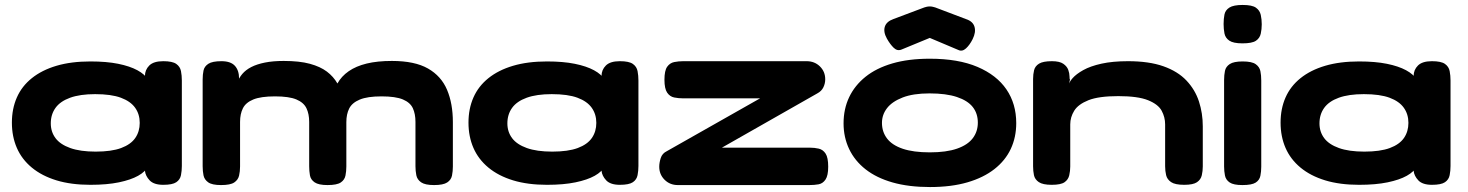

<svg xmlns="http://www.w3.org/2000/svg" viewBox="-20 -738 5924 775"><path d="M639 8Q601 8 584 -10Q567 -28 565 -49L578 -67Q567 -45 537.5 -28.5Q508 -12 460 -2Q412 8 345 8Q267 8 208 -10Q149 -28 108.5 -61.5Q68 -95 48 -141Q28 -187 28 -243Q28 -299 48 -344.5Q68 -390 108.5 -422.5Q149 -455 208 -472.5Q267 -490 345 -490Q410 -490 457 -480.5Q504 -471 534.5 -454.5Q565 -438 578 -416L565 -431Q565 -456 582.5 -473.5Q600 -491 639 -491Q676 -491 691.5 -480Q707 -469 710.5 -451Q714 -433 714 -413V-68Q714 -49 710.5 -31Q707 -13 691.5 -2.5Q676 8 639 8ZM366 -126Q430 -126 469 -140.5Q508 -155 526 -181Q544 -207 544 -242Q544 -277 525.5 -303Q507 -329 468 -343.5Q429 -358 364 -358Q303 -358 263 -343.5Q223 -329 204 -302.5Q185 -276 185 -240Q185 -206 204 -180.5Q223 -155 263.5 -140.5Q304 -126 366 -126Z M872 9Q836 9 820.5 -2Q805 -13 801.5 -30Q798 -47 798 -67V-417Q798 -437 801.5 -453.5Q805 -470 821 -480.5Q837 -491 874 -491Q911 -491 928 -472.5Q945 -454 945 -421L938 -404Q944 -423 958 -439.5Q972 -456 994.5 -467.5Q1017 -479 1049.5 -485.5Q1082 -492 1125 -492Q1189 -492 1231 -480.5Q1273 -469 1299.5 -449Q1326 -429 1342 -401Q1358 -430 1387.5 -450.5Q1417 -471 1460 -481.5Q1503 -492 1562 -492Q1654 -492 1707.5 -461.5Q1761 -431 1784.5 -375.5Q1808 -320 1808 -245V-66Q1808 -47 1804.5 -29.5Q1801 -12 1785 -1.5Q1769 9 1732 9Q1696 9 1680 -2Q1664 -13 1660.5 -30.5Q1657 -48 1657 -67V-246Q1657 -278 1646.5 -301Q1636 -324 1606.5 -336.5Q1577 -349 1520 -349Q1463 -349 1432 -336Q1401 -323 1389.5 -300Q1378 -277 1378 -245V-66Q1378 -47 1374.5 -29.5Q1371 -12 1355.5 -1.5Q1340 9 1302 9Q1266 9 1250 -2Q1234 -13 1231 -30.5Q1228 -48 1228 -67V-246Q1228 -278 1217 -301Q1206 -324 1176.5 -336.5Q1147 -349 1090 -349Q1033 -349 1002.5 -336.5Q972 -324 960.5 -301Q949 -278 949 -246V-66Q949 -46 945 -29Q941 -12 925.5 -1.5Q910 9 872 9Z M2482 8Q2444 8 2427 -10Q2410 -28 2408 -49L2421 -67Q2410 -45 2380.5 -28.5Q2351 -12 2303 -2Q2255 8 2188 8Q2110 8 2051 -10Q1992 -28 1951.5 -61.5Q1911 -95 1891 -141Q1871 -187 1871 -243Q1871 -299 1891 -344.5Q1911 -390 1951.5 -422.5Q1992 -455 2051 -472.5Q2110 -490 2188 -490Q2253 -490 2300 -480.5Q2347 -471 2377.5 -454.5Q2408 -438 2421 -416L2408 -431Q2408 -456 2425.5 -473.5Q2443 -491 2482 -491Q2519 -491 2534.5 -480Q2550 -469 2553.5 -451Q2557 -433 2557 -413V-68Q2557 -49 2553.5 -31Q2550 -13 2534.5 -2.5Q2519 8 2482 8ZM2209 -126Q2273 -126 2312 -140.5Q2351 -155 2369 -181Q2387 -207 2387 -242Q2387 -277 2368.5 -303Q2350 -329 2311 -343.5Q2272 -358 2207 -358Q2146 -358 2106 -343.5Q2066 -329 2047 -302.5Q2028 -276 2028 -240Q2028 -206 2047 -180.5Q2066 -155 2106.5 -140.5Q2147 -126 2209 -126Z M2716 9Q2684 9 2662.5 -12.5Q2641 -34 2641 -65Q2641 -81 2647 -100Q2653 -119 2672 -128L3048 -341H2738Q2719 -341 2701.5 -344.5Q2684 -348 2673 -364Q2662 -380 2662 -416Q2662 -453 2673 -468.5Q2684 -484 2701.5 -487.5Q2719 -491 2738 -491H3236Q3268 -491 3289.5 -470Q3311 -449 3311 -418Q3311 -401 3303.5 -385.5Q3296 -370 3279 -361L2894 -142H3248Q3268 -142 3285 -138Q3302 -134 3312.5 -118Q3323 -102 3323 -65Q3323 -29 3312 -13Q3301 3 3284 6Q3267 9 3247 9Z M3734 17Q3648 17 3583 -1.5Q3518 -20 3474 -54.5Q3430 -89 3407.5 -136.5Q3385 -184 3385 -240Q3385 -298 3407.5 -345.5Q3430 -393 3473.5 -428Q3517 -463 3582 -482Q3647 -501 3733 -501Q3848 -501 3925.5 -468Q4003 -435 4042.5 -377Q4082 -319 4082 -241Q4082 -184 4060 -137Q4038 -90 3994 -55.5Q3950 -21 3885 -2Q3820 17 3734 17ZM3733 -123Q3800 -123 3843 -138Q3886 -153 3906.5 -180Q3927 -207 3927 -243Q3927 -280 3906.5 -306Q3886 -332 3842.5 -346.5Q3799 -361 3732 -361Q3666 -361 3623.5 -344.5Q3581 -328 3560.5 -301.5Q3540 -275 3540 -242Q3540 -206 3560.5 -179Q3581 -152 3624 -137.5Q3667 -123 3733 -123ZM3733 -712Q3740 -712 3745.5 -710.5Q3751 -709 3755 -708L3879 -661Q3907 -652 3913.5 -630Q3920 -608 3906 -580Q3894 -556 3879 -542.5Q3864 -529 3849 -536L3733 -585L3619 -538Q3602 -531 3587.5 -545Q3573 -559 3560 -582Q3545 -609 3551.5 -630Q3558 -651 3586 -661L3711 -708Q3714 -709 3720 -710.5Q3726 -712 3733 -712Z M4225 8Q4189 8 4173 -3Q4157 -14 4153.5 -31Q4150 -48 4150 -67V-419Q4150 -438 4154 -454.5Q4158 -471 4174 -481Q4190 -491 4226 -491Q4257 -491 4272 -480.5Q4287 -470 4292 -456Q4297 -442 4297 -430Q4297 -418 4299 -417L4294 -395Q4295 -406 4309.5 -422.5Q4324 -439 4352.5 -455Q4381 -471 4426 -481Q4471 -491 4533 -491Q4618 -491 4676 -470.5Q4734 -450 4769 -413Q4804 -376 4819.5 -328.5Q4835 -281 4835 -228V-66Q4835 -48 4831 -30.5Q4827 -13 4811.5 -2.5Q4796 8 4760 8Q4723 8 4707 -3Q4691 -14 4687 -31Q4683 -48 4683 -67V-236Q4683 -265 4669 -291Q4655 -317 4614 -333.5Q4573 -350 4494 -350Q4415 -350 4373.5 -333.5Q4332 -317 4316 -291Q4300 -265 4300 -236V-66Q4300 -48 4296 -30.5Q4292 -13 4277 -2.5Q4262 8 4225 8Z M4995 9Q4959 9 4943.5 -1.5Q4928 -12 4924.5 -29.5Q4921 -47 4921 -66V-415Q4921 -435 4924.5 -452Q4928 -469 4944 -479.5Q4960 -490 4996 -490Q5033 -490 5048.5 -479Q5064 -468 5067.5 -451Q5071 -434 5071 -413V-65Q5071 -46 5067.5 -28.5Q5064 -11 5048.5 -1Q5033 9 4995 9ZM4995 -563Q4958 -563 4942 -574Q4926 -585 4922.5 -603Q4919 -621 4919 -641Q4919 -662 4922.5 -679.5Q4926 -697 4942.5 -707.5Q4959 -718 4996 -718Q5034 -718 5049.5 -707Q5065 -696 5069 -678Q5073 -660 5073 -640Q5073 -620 5069 -602Q5065 -584 5049.5 -573.5Q5034 -563 4995 -563Z M5760 8Q5722 8 5705 -10Q5688 -28 5686 -49L5699 -67Q5688 -45 5658.5 -28.5Q5629 -12 5581 -2Q5533 8 5466 8Q5388 8 5329 -10Q5270 -28 5229.5 -61.5Q5189 -95 5169 -141Q5149 -187 5149 -243Q5149 -299 5169 -344.5Q5189 -390 5229.5 -422.5Q5270 -455 5329 -472.5Q5388 -490 5466 -490Q5531 -490 5578 -480.5Q5625 -471 5655.5 -454.5Q5686 -438 5699 -416L5686 -431Q5686 -456 5703.5 -473.5Q5721 -491 5760 -491Q5797 -491 5812.5 -480Q5828 -469 5831.5 -451Q5835 -433 5835 -413V-68Q5835 -49 5831.5 -31Q5828 -13 5812.5 -2.5Q5797 8 5760 8ZM5487 -126Q5551 -126 5590 -140.5Q5629 -155 5647 -181Q5665 -207 5665 -242Q5665 -277 5646.5 -303Q5628 -329 5589 -343.5Q5550 -358 5485 -358Q5424 -358 5384 -343.5Q5344 -329 5325 -302.5Q5306 -276 5306 -240Q5306 -206 5325 -180.5Q5344 -155 5384.5 -140.5Q5425 -126 5487 -126Z"/></svg>

Font: Fredoka Expanded SemiBold
Style: Regular
Weight: 600
Width: 7
Designer: Ben Nathan
Foundry: Milena B. Brandão, Ben Nathan
Version: Version 2.001